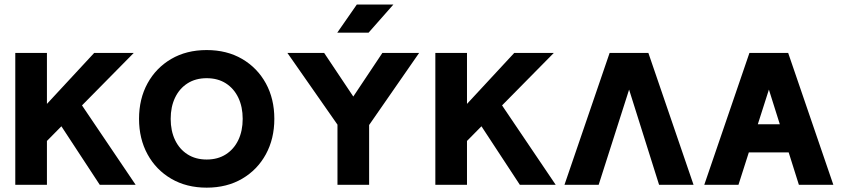

<svg xmlns="http://www.w3.org/2000/svg" viewBox="-20 -821 3746 853"><path d="M229.3 -295.7 423.2 0H582.6L325.4 -380.7ZM188.5 -194.8 574.3 -585.9Q564.4 -585.9 539.8 -585.9Q515.2 -585.9 486.4 -585.9Q457.6 -585.9 433.1 -585.9Q408.5 -585.9 398.5 -585.9L188.5 -359.4V-585.9H47.9V0H188.5Z M898.2 -112.3Q849 -112.3 813.1 -135.3Q777.1 -158.2 757.7 -198.9Q738.3 -239.6 738.3 -293Q738.3 -346.3 757.7 -387Q777.1 -427.7 813.1 -450.7Q849 -473.6 898.2 -473.6Q947.7 -473.6 983.5 -450.7Q1019.3 -427.7 1038.8 -387Q1058.2 -346.3 1058.2 -293Q1058.2 -239.6 1038.8 -198.9Q1019.3 -158.2 983.5 -135.3Q947.7 -112.3 898.2 -112.3ZM898.2 -598.6Q808.5 -598.6 740.8 -559.1Q673.1 -519.5 635.4 -450.7Q597.7 -381.8 597.7 -293Q597.7 -204.6 635.4 -135.5Q673.1 -66.4 740.8 -26.9Q808.5 12.7 898.2 12.7Q988 12.7 1055.7 -26.9Q1123.3 -66.4 1161.1 -135.5Q1198.8 -204.6 1198.8 -293Q1198.8 -381.8 1161.1 -450.7Q1123.3 -519.5 1055.7 -559.1Q988 -598.6 898.2 -598.6Z M1533 -190.3 1567.5 -190.1 1842.1 -585.9H1678.8L1549.6 -392.1L1420.1 -585.9H1256.8ZM1479.3 0H1619.9V-339.8H1479.3ZM1617.4 -675.8H1478.3L1565.2 -800.8H1727.7Z M2095.5 -295.7 2289.5 0H2448.8L2191.6 -380.7ZM2054.7 -194.8 2440.5 -585.9Q2430.6 -585.9 2406 -585.9Q2381.4 -585.9 2352.6 -585.9Q2323.8 -585.9 2299.3 -585.9Q2274.7 -585.9 2264.7 -585.9L2054.7 -359.4V-585.9H1914.1V0H2054.7Z M2774.9 -422.9 2908.1 0H3061.2L2860.5 -585.9H2688.4L2487.8 0H2639.7Z M3229.7 -269V-144H3551.9V-269ZM3396 -422.9 3529.2 0H3682.3L3481.6 -585.9H3309.5L3108.9 0H3260.8Z"/></svg>

Font: Giphurs SC
Style: Regular
Weight: 400
Version: Version 0.920